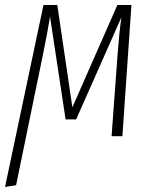

<svg xmlns="http://www.w3.org/2000/svg" viewBox="-34 -542 605 764"><path d="M453 0H410L434 -327Q440 -408 449 -473L269 -67H227L165 -476Q156 -417 137 -325L30 195L-14 202L139 -522H194L254 -115L433 -522H489Z"/></svg>

Font: Fira Sans Extra Condensed ExtraLight
Style: Italic
Weight: 275
Width: 3
Italic angle: -8°
Designer: Carrois Corporate & Edenspiekermann AG
Foundry: Carrois Corporate GbR & Edenspiekermann AG
Version: Version 4.203